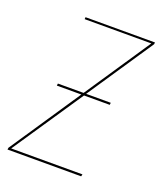

<svg xmlns="http://www.w3.org/2000/svg" viewBox="-112 -588 557 658"><g transform="rotate(20 167.0 -259.0)"><path d="M341.3 -517.6 340.3 -510.7 179.7 -271.5H269.5L268.6 -263.7H174.8L2.4 -7.8H262.2L260.3 0H-8.3L-7.3 -6.8L165 -263.7H75.7L76.7 -271.5H170.4L330.6 -510.3H87.4L87.9 -517.6Z"/></g></svg>

Font: Fira Sans Compressed Eight
Style: Italic
Weight: 100
Width: 3
Italic angle: -8°
Designer: Carrois Corporate & Edenspiekermann AG
Foundry: Carrois Corporate GbR & Edenspiekermann AG
Version: Version 4.203;PS 004.203;hotconv 1.0.88;makeotf.lib2.5.64775